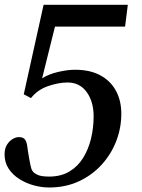

<svg xmlns="http://www.w3.org/2000/svg" viewBox="-41 -601 603 817"><path d="M168.5 196.8Q135.7 196.8 102.5 187.7Q69.3 178.7 41 160.6Q12.7 142.6 -4.4 116.5Q-21.5 90.3 -21.5 56.2Q-21.5 30.8 -11.2 14.6Q-1 -1.5 12.9 -9.5Q26.9 -17.6 38.6 -17.6Q57.6 -17.6 64.9 -7.8Q72.3 2 74.7 19Q75.7 27.8 77.9 42Q80.1 56.2 82.8 71.5Q85.4 86.9 88.1 99.6Q90.8 112.3 92.8 118.2Q92.8 118.2 97.2 126.2Q101.6 134.3 117.4 142.3Q133.3 150.4 168 150.4Q217.8 150.4 253.7 129.2Q289.6 107.9 312.3 71.5Q335 35.2 346.2 -10.7Q357.4 -56.6 357.4 -106Q357.4 -168.5 327.9 -209.2Q298.3 -250 246.6 -250Q208.5 -250 163.6 -234.6Q118.7 -219.2 90.8 -183.6L60.1 -199.7L144.5 -580.6H502.9L491.2 -487.8H192.9L138.2 -267.6Q166 -285.6 206.3 -294.9Q246.6 -304.2 277.8 -304.2Q340.8 -304.2 384 -281.5Q427.2 -258.8 450.4 -218.3Q473.6 -177.7 475.1 -124.5Q476.6 -62.5 455.1 -4.6Q433.6 53.2 392.8 98.4Q352.1 143.6 295.2 170.2Q238.3 196.8 168.5 196.8Z"/></svg>

Font: Gelasio Medium
Style: Italic
Weight: 500
Italic angle: -8.5°
Designer: Eben Sorkin
Foundry: Eben Sorkin
Version: Version 1.008